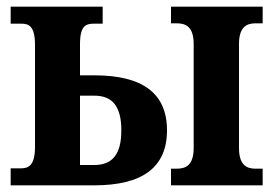

<svg xmlns="http://www.w3.org/2000/svg" viewBox="-20 -556 824 576"><path d="M493 0H768V-50H746C719 -50 697 -62 697 -112V-424C697 -474 719 -486 746 -486H768V-536H493V-486H511C539 -486 561 -474 561 -424V-112C561 -62 539 -50 511 -50H493ZM12 0H263C406 0 481 -53 481 -165C481 -279 404 -330 263 -330H220V-423C220 -480 238 -485 263 -485H288V-536H12V-485H43C65 -485 85 -480 85 -421V-115C85 -59 65 -51 43 -51H12ZM220 -61V-269H263C317 -269 344 -237 344 -165C344 -93 317 -61 263 -61Z"/></svg>

Font: Noto Serif Condensed
Style: Bold
Weight: 700
Width: 3
Designer: Monotype Design Team
Foundry: Monotype Imaging Inc.
Version: Version 2.015